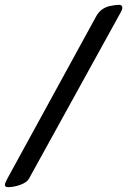

<svg xmlns="http://www.w3.org/2000/svg" viewBox="-69 -770 526 795"><path d="M386.2 -745.1Q409.7 -750 424.3 -750Q437.5 -750 437.5 -737.8Q437.5 -730.5 430.2 -717.8L51.3 -30.8Q43 -15.1 16.1 -5.1Q-10.7 4.9 -36.6 4.9Q-48.8 4.9 -48.8 -4.9Q-48.8 -11.7 -37.6 -32.2L328.6 -701.2Q347.2 -736.3 386.2 -745.1Z"/></svg>

Font: SirinStencil
Style: Regular
Weight: 400
Designer: Olga Karpushina (okarpush@gmail.com)
Foundry: Cyreal (www.cyreal.org)
Version: Version 1.002